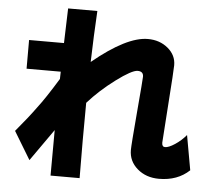

<svg xmlns="http://www.w3.org/2000/svg" viewBox="-59 -887 1118 1022"><g transform="rotate(5 500.0 -375.5)"><path d="M39.1 -149.4Q103.5 -225.6 146.5 -285.2Q186.5 -336.9 252.9 -445.3L253.9 -484.4H71.3V-637.7H257.8Q261.7 -749 263.7 -823.2H419.9Q412.1 -689.5 408.2 -549.8Q587.9 -698.2 701.2 -698.2Q764.6 -698.2 808.6 -661.6Q852.5 -625 852.5 -571.3Q852.5 -544.9 838.9 -355.5Q825.2 -166 825.2 -155.3Q825.2 -132.8 841.8 -132.8Q861.3 -132.8 894 -154.3Q926.8 -175.8 953.1 -207L986.3 -21.5Q922.9 38.1 824.2 38.1Q754.9 38.1 708.5 -2Q662.1 -42 662.1 -101.6Q662.1 -128.9 677.2 -305.2Q692.4 -481.4 692.4 -496.1Q692.4 -524.4 661.6 -524.4Q630.9 -524.4 548.3 -462.9Q465.8 -401.4 403.3 -331.1Q402.3 -260.7 402.3 -126.5Q402.3 7.8 403.3 71.3H248Q248 -93.8 249 -171.9L128.9 -1Z"/></g></svg>

Font: GenEi M Gothic v2 Heavy
Style: Regular
Weight: 800
Version: Version 2.0